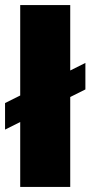

<svg xmlns="http://www.w3.org/2000/svg" viewBox="-30 -740 358 760"><path d="M50 0V-720H248V0ZM-10 -227V-332L308 -491V-386Z"/></svg>

Font: Chivo Medium Black
Style: Regular
Weight: 900
Version: Version 2.002